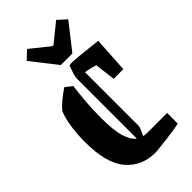

<svg xmlns="http://www.w3.org/2000/svg" viewBox="-257 -904 986 986"><g transform="rotate(-45 236.0 -410.5)"><path d="M190 -530Q184 -480 179.5 -429Q175 -378 175 -310Q175 -222 189.5 -174.5Q204 -127 230 -108V-546Q230 -556 236 -575Q242 -594 251 -617Q259 -620 267 -620Q285 -620 317 -617Q349 -614 383.5 -610Q418 -606 445 -603L433 -409H363L349 -522Q337 -526 317.5 -530.5Q298 -535 283 -537V-146Q283 -140 276.5 -125Q270 -110 262 -94Q274 -91 290 -91H433V-14Q417 -10 388.5 -5.5Q360 -1 329.5 2.5Q299 6 276 8.5Q253 11 248 11Q148 11 88.5 -59Q29 -129 29 -282Q29 -343 37 -394Q45 -445 59 -478Q72 -495 97.5 -516.5Q123 -538 153 -558ZM221 -651 112 -790 157 -832 259 -750H267L368 -832L414 -790L305 -651Z"/></g></svg>

Font: Grenze Gotisch
Style: Bold
Weight: 700
Designer: Renata Polastri
Foundry: Omnibus-Type
Version: Version 1.001